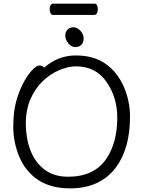

<svg xmlns="http://www.w3.org/2000/svg" viewBox="-20 -1018 785 1056"><path d="M440 -807Q440 -785 427.5 -772Q415 -759 394 -759Q373 -759 356 -779.5Q339 -800 339 -821Q339 -842 351 -855Q363 -868 384 -868Q405 -868 422.5 -848.5Q440 -829 440 -807ZM253 -968Q253 -980 258 -989Q263 -998 272 -998H500Q509 -998 513.5 -989Q518 -980 518 -967Q518 -955 513 -945.5Q508 -936 499 -936H271Q263 -936 258 -945.5Q253 -955 253 -968ZM223 -646Q299 -713 397 -713Q495 -713 560 -667.5Q625 -622 660 -543Q695 -464 695 -375Q695 -200 616 -95Q529 18 366 18Q259 18 189.5 -28.5Q120 -75 86.5 -155Q53 -235 53 -319.5Q53 -404 69.5 -462.5Q86 -521 110 -565Q134 -609 158 -633.5Q182 -658 197.5 -658Q213 -658 223 -646ZM354 -46Q498 -46 565 -145Q625 -234 625 -371Q625 -483 565.5 -568Q506 -653 399 -653Q356 -653 307.5 -633Q259 -613 217 -573.5Q175 -534 148.5 -475Q122 -416 122 -337.5Q122 -259 147 -192.5Q172 -126 224 -86Q276 -46 354 -46Z"/></svg>

Font: LXGW Bright GB
Style: Regular
Weight: 400
Designer: Christian Thalmann (Catharsis Fonts)
Foundry: LXGW / Christian Thalmann (Catharsis Fonts) / Fontworks Inc.
Version: Version 5.510